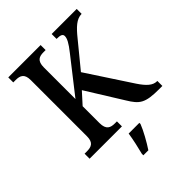

<svg xmlns="http://www.w3.org/2000/svg" viewBox="-261 -843 1192 1192"><g transform="rotate(-45 335.5 -246.5)"><path d="M32 0H316V-44H299C261 -44 232 -54 232 -113V-261L299 -335L447 -97C493 -21 520 0 642 0H671V-44H668C632 -44 602 -71 566 -125L374 -418L506 -579C552 -636 588 -671 633 -671V-714H413V-671C447 -671 462 -665 462 -647C462 -626 448 -599 409 -550L232 -324V-601C232 -660 260 -670 298 -670H316V-714H32V-670H53C90 -670 119 -660 119 -604V-109C119 -53 89 -44 52 -44H32ZM283 208V221H327C355 179 392 113 408 71V61H314C307 108 294 165 283 208Z"/></g></svg>

Font: Noto Serif Tamil SemiCondensed Medium
Style: Regular
Weight: 500
Width: 4
Designer: Indian Type Foundry, Tom Grace, and the Monotype Design Team
Foundry: Monotype Imaging Inc.
Version: Version 2.004